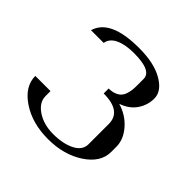

<svg xmlns="http://www.w3.org/2000/svg" viewBox="-184 -934 1117 1117"><g transform="rotate(45 375.0 -375.0)"><path d="M354.5 -750Q479.5 -750 552.2 -707Q625 -664.1 625 -604.5Q625 -549.8 593.8 -504.4Q562.5 -459 502 -438.5Q574.2 -417 620.6 -363.3Q667 -309.6 667 -250V-208Q667 -121.1 575.2 -60.5Q483.4 0 354.5 0Q223.6 0 132.8 -61Q42 -122.1 42 -208H167V-167Q167 -115.2 221.7 -78.6Q276.4 -42 354.5 -42Q435.5 -42 488.8 -69.3Q542 -96.7 542 -145.5V-312.5Q542 -417 395.5 -417V-458Q423.8 -458 443.8 -466.3Q463.9 -474.6 474.6 -486.8Q485.4 -499 491.2 -518.1Q497.1 -537.1 498.5 -552.2Q500 -567.4 500 -587.9V-641.6Q500 -708 354.5 -708Q283.2 -708 238.8 -687Q194.3 -666 187.5 -625H83Q119.1 -750 354.5 -750Z"/></g></svg>

Font: okolaks
Style: Bold
Weight: 600
Width: 8
Version: Version 000.6.0